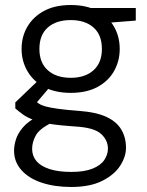

<svg xmlns="http://www.w3.org/2000/svg" viewBox="-20 -528 587 765"><path d="M264 217Q198 217 146.5 200Q95 183 65.5 150Q36 117 36 72Q36 53 43 29Q50 5 71 -20Q92 -45 132 -65L190 -41Q138 -16 123 11Q108 38 108 65Q108 93 125 113.5Q142 134 177 145.5Q212 157 264 157Q316 157 348.5 144Q381 131 395.5 109.5Q410 88 410 64Q410 30 382 5Q354 -20 279 -24Q218 -28 178.5 -34.5Q139 -41 113.5 -50.5Q88 -60 72 -71.5Q56 -83 41 -96V-120L136 -211L185 -189L114 -105L115 -130Q126 -121 136 -114.5Q146 -108 163 -103.5Q180 -99 211.5 -94.5Q243 -90 297 -86Q364 -81 404.5 -62Q445 -43 463.5 -11.5Q482 20 482 61Q482 96 459 132Q436 168 387.5 192.5Q339 217 264 217ZM262 -158Q199 -158 155.5 -181.5Q112 -205 89 -245Q66 -285 66 -333Q66 -382 89 -421.5Q112 -461 155.5 -484.5Q199 -508 262 -508Q325 -508 368.5 -484.5Q412 -461 434.5 -421.5Q457 -382 457 -333Q457 -285 434.5 -245Q412 -205 368.5 -181.5Q325 -158 262 -158ZM262 -218Q319 -218 352.5 -248Q386 -278 386 -333Q386 -389 352.5 -418.5Q319 -448 262 -448Q204 -448 170.5 -418.5Q137 -389 137 -333Q137 -278 170.5 -248Q204 -218 262 -218ZM342 -432 316 -496H521V-446Z"/></svg>

Font: DM Sans 36pt Light
Style: Regular
Weight: 300
Designer: Colophon Foundry, Jonny Pinhorn
Foundry: Colophon Foundry
Version: Version 4.004;gftools[0.9.30]